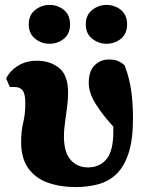

<svg xmlns="http://www.w3.org/2000/svg" viewBox="-20 -745 597 781"><path d="M288 16Q225 16 174.5 -2Q124 -20 95 -60.5Q66 -101 66 -167Q66 -212 74.5 -246.5Q83 -281 83 -325Q83 -363 72 -377Q61 -391 41 -391H20L5 -426Q21 -458 54 -478Q87 -498 130 -498Q184 -498 220.5 -468.5Q257 -439 257 -368Q257 -342 253 -310.5Q249 -279 244.5 -247.5Q240 -216 240 -191Q240 -126 267 -95Q294 -64 338 -64Q385 -64 413 -97.5Q441 -131 441 -210Q441 -215 441 -220.5Q441 -226 441 -230Q401 -273 371 -319.5Q341 -366 341 -408Q341 -456 365 -479.5Q389 -503 423 -503Q446 -503 460 -497Q474 -491 487 -479Q506 -429 513.5 -377.5Q521 -326 521 -263Q521 -177 503 -122Q485 -67 453.5 -37Q422 -7 379.5 4.5Q337 16 288 16ZM181 -567Q149 -567 123 -587.5Q97 -608 97 -646Q97 -684 123 -704.5Q149 -725 181 -725Q215 -725 240 -704.5Q265 -684 265 -646Q265 -608 240 -587.5Q215 -567 181 -567ZM413 -567Q381 -567 355 -587.5Q329 -608 329 -646Q329 -684 355 -704.5Q381 -725 413 -725Q447 -725 472 -704.5Q497 -684 497 -646Q497 -608 472 -587.5Q447 -567 413 -567Z"/></svg>

Font: Source Serif 4 Black
Style: Regular
Weight: 900
Designer: Frank Grießhammer
Foundry: Adobe
Version: Version 4.005;hotconv 1.1.0;makeotfexe 2.6.0